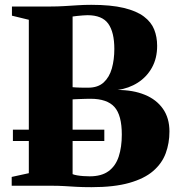

<svg xmlns="http://www.w3.org/2000/svg" viewBox="-20 -770 738 796"><path d="M99.5 -52V-688L29.5 -705V-743H188.5Q220 -743 247.8 -744.8Q275.5 -746.5 302.2 -748.2Q329 -750 358 -750Q440 -750 493 -737.2Q546 -724.5 576.5 -701.5Q607 -678.5 619.2 -647.8Q631.5 -617 631.5 -580Q631.5 -528.5 610 -489.8Q588.5 -451 551.2 -427.2Q514 -403.5 467.5 -397Q531.5 -397 580 -377.2Q628.5 -357.5 655.5 -319Q682.5 -280.5 682.5 -225Q682.5 -176.5 667 -134.5Q651.5 -92.5 615 -61Q578.5 -29.5 516 -11.8Q453.5 6 359.5 6Q322 6 296.5 4.5Q271 3 247 1.5Q223 0 190.5 0H28.5V-36.5ZM281 -408.5Q287 -408 295 -407.5Q303 -407 311.5 -406.8Q320 -406.5 328.8 -406.5Q337.5 -406.5 345.5 -406.5Q386 -406.5 409.8 -428.2Q433.5 -450 443.8 -486.5Q454 -523 454 -567Q454 -636.5 428.8 -671.8Q403.5 -707 342.5 -707Q335 -707 322.8 -706Q310.5 -705 298.8 -703.8Q287 -702.5 281 -701.5ZM281 -48Q288 -45 299.8 -43Q311.5 -41 325.2 -40Q339 -39 352 -39Q401 -39 430.2 -60.5Q459.5 -82 472.2 -121Q485 -160 485 -212Q485 -292.5 454.5 -326.5Q424 -360.5 355 -360.5Q345 -360.5 334.5 -360.2Q324 -360 314 -359.5Q304 -359 295.5 -358.8Q287 -358.5 281 -358ZM412.5 -232.5V-185.5H33.5V-232.5Z"/></svg>

Font: Merriweather 96pt Black
Style: Regular
Weight: 900
Version: Version 2.100